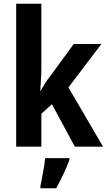

<svg xmlns="http://www.w3.org/2000/svg" viewBox="-20 -780 568 1021"><path d="M200 -424Q200 -388 198 -359Q196 -330 194 -296H195Q210 -321 220 -337.5Q230 -354 245 -372L372 -546H519L344 -315L528 0H378L256 -226L200 -175V0H66V-760H200ZM349 71Q321 145 279 221H195V208Q199 190 204 163.5Q209 137 213.5 110Q218 83 220 61H349Z"/></svg>

Font: Noto Sans Kannada Condensed
Style: Bold
Weight: 700
Width: 3
Designer: Jelle Bosma - Monotype Design Team
Foundry: Monotype Imaging Inc.
Version: Version 2.005; ttfautohint (v1.8.4.7-5d5b)